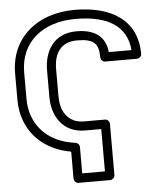

<svg xmlns="http://www.w3.org/2000/svg" viewBox="-61 -799 885 1053"><g transform="rotate(-5 381.0 -272.5)"><path d="M389 -82H478V151H353V6C353 -7 342 -18 331 -19C209 -35 134 -98 101 -184C90 -214 84 -246 84 -282V-428C84 -595 208 -696 389 -696C572 -696 670 -629 681 -499H556C548 -585 490 -628 389 -628C260 -628 210 -529 210 -429V-282C210 -175 268 -82 389 -82ZM507 -474C507 -463 517 -449 532 -449H707C718 -449 732 -459 732 -474C732 -657 595 -746 389 -746C336 -746 288 -738 244 -723C119 -679 34 -575 34 -428V-282C34 -241 40 -202 54 -166C91 -67 177 5 303 27V176C303 187 313 201 328 201H503C514 201 528 191 528 176V-107C528 -118 518 -132 503 -132H389C366 -132 347 -136 332 -143C285 -165 260 -212 260 -282V-429C260 -515 295 -578 389 -578C482 -578 507 -549 507 -474Z"/></g></svg>

Font: Asimov
Style: XWidOu
Weight: 500
Designer: Google
Version: Version 2.000980; 2014